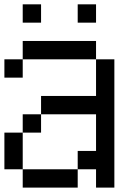

<svg xmlns="http://www.w3.org/2000/svg" viewBox="-20 -853 623 873"><path d="M0 -83.3V-250H83.3V-83.3ZM0 -500V-583.3H83.3V-500ZM166.7 -333.3V-416.7H416.7V-583.3H500V0H416.7V-83.3H333.3V-166.7H416.7V-333.3ZM166.7 -250H83.3V-333.3H166.7ZM166.7 -833.3V-750H83.3V-833.3ZM333.3 -83.3V0H83.3V-83.3ZM333.3 -750V-833.3H416.7V-750ZM83.3 -583.3V-666.7H416.7V-583.3Z"/></svg>

Font: Galmuri11 Regular
Style: Regular
Weight: 400
Designer: Minseo Lee (Quiple)
Version: Version 2.356;hotconv 1.1.0;makeotfexe 2.6.0 DEVELOPMENT